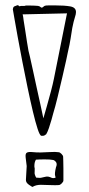

<svg xmlns="http://www.w3.org/2000/svg" viewBox="-20 -724 346 748"><path d="M141 -195Q135 -196 126.5 -222Q118 -248 108 -290Q98 -332 87.5 -382.5Q77 -433 67 -484.5Q57 -536 49 -580Q41 -624 36 -653Q31 -682 30 -688Q30 -689 31.5 -694Q33 -699 41 -701Q52 -706 52.5 -702Q53 -698 62 -701H76Q79 -703 93.5 -702.5Q108 -702 114 -702Q122 -702 128.5 -701Q135 -700 140 -695Q144 -693 148 -697Q153 -702 159 -702.5Q165 -703 171 -703H194Q232 -703 254 -699Q276 -695 276 -677Q276 -672 275 -668Q265 -635 261.5 -614.5Q258 -594 255 -573.5Q252 -553 244 -519Q244 -517 238 -490Q232 -463 223 -424Q214 -385 204.5 -346Q195 -307 187 -281Q185 -273 180.5 -257Q176 -241 170.5 -225Q165 -209 160 -201Q153 -195 147.5 -195Q142 -195 141 -195ZM149 -263Q155 -284 163 -312Q171 -340 178.5 -368.5Q186 -397 190 -417L241 -672Q200 -671 154.5 -670Q109 -669 68 -668Q70 -662 70.5 -656.5Q71 -651 72 -645Q74 -635 77.5 -610.5Q81 -586 85 -561.5Q89 -537 91 -526Q92 -524 96.5 -503.5Q101 -483 108 -451.5Q115 -420 122.5 -384.5Q130 -349 137.5 -316.5Q145 -284 149 -263ZM107 4Q106 5 93 -4Q80 -13 81 -24L84 -77L80 -110Q78 -126 85 -129.5Q92 -133 106 -131.5Q120 -130 138 -130Q149 -130 173 -131.5Q197 -133 208 -131Q213 -131 219.5 -124.5Q226 -118 226 -113Q226 -110 226.5 -96.5Q227 -83 227 -67Q227 -51 227 -37.5Q227 -24 227 -21Q227 -16 220.5 -9.5Q214 -3 209 -3Q198 -2 174 -3Q150 -4 139 -4Q120 -4 107 4ZM194 -31Q198 -30 195 -38.5Q192 -47 198 -72Q204 -86 197.5 -93.5Q191 -101 185 -101Q177 -103 154.5 -103Q132 -103 120 -102Q114 -92 114 -79V-73Q116 -70 115 -55Q114 -49 116 -43Q118 -37 121 -32Q133 -31 136 -31Q139 -31 151 -34Q154 -35 160.5 -36Q167 -37 175 -34Q178 -33 182 -31Q186 -29 194 -31Z"/></svg>

Font: Sankofa Display
Style: Regular
Weight: 400
Designer: Batsirai Madzonga
Foundry: Batsirai Madzonga
Version: Version 1.000; ttfautohint (v1.8.4.7-5d5b)